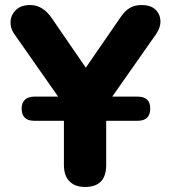

<svg xmlns="http://www.w3.org/2000/svg" viewBox="-20 -734 678 763"><path d="M116 -254Q66 -254 66 -303Q66 -325 79 -337.5Q92 -350 116 -350H211L36 -600Q20 -623 22 -649.5Q24 -676 44 -695Q64 -714 100 -714Q151 -714 187 -660L321 -465L456 -661Q475 -690 495 -702Q515 -714 543 -714Q578 -714 597 -696.5Q616 -679 617.5 -652.5Q619 -626 600 -598L426 -350H527Q577 -350 577 -303Q577 -254 527 -254H402V-78Q402 9 318 9Q278 9 256 -13.5Q234 -36 234 -78V-254Z"/></svg>

Font: Chiron GoRound TC EB
Style: Regular
Weight: 700
Designer: Ryoko NISHIZUKA 西塚涼子 (kana, bopomofo & ideographs); Paul D. Hunt (Latin, Greek & Cyrillic); Sandoll Communications 산돌커뮤니
Foundry: Adobe
Version: Version 1.000;hotconv 1.1.1;makeotfexe 2.6.0